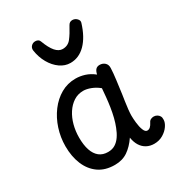

<svg xmlns="http://www.w3.org/2000/svg" viewBox="-199 -971 1020 1105"><g transform="rotate(-30 311.0 -418.0)"><path d="M51 -234Q51 -293 69 -348.5Q87 -404 120 -448Q153 -492 197.5 -517.5Q242 -543 295 -543Q325 -543 355.5 -533.5Q386 -524 415 -501Q420 -523 429.5 -532.5Q439 -542 455 -542Q475 -542 489 -529.5Q503 -517 502 -494Q501 -463 495 -417.5Q489 -372 483 -327Q481 -313 477 -287.5Q473 -262 470.5 -237Q468 -212 468 -197Q468 -178 471 -149.5Q474 -121 482.5 -99Q491 -77 505 -77Q516 -77 525 -85Q534 -93 542 -109Q547 -120 556.5 -124.5Q566 -129 576 -129Q587 -129 597 -123.5Q607 -118 612.5 -108.5Q618 -99 617 -85Q617 -66 602 -44Q587 -22 561 -6.5Q535 9 502 9Q474 9 452 -3Q430 -15 416 -37.5Q402 -60 397 -92Q367 -48 331 -23.5Q295 1 245 1Q181 1 138 -29.5Q95 -60 73 -113Q51 -166 51 -234ZM144 -238Q144 -189 155.5 -154.5Q167 -120 190 -101.5Q213 -83 248 -83Q276 -83 296 -95.5Q316 -108 331 -130Q346 -152 357 -181Q367 -206 374.5 -236Q382 -266 387 -298.5Q392 -331 395 -362Q398 -393 400 -419Q376 -439 348.5 -449.5Q321 -460 299 -460Q263 -460 234.5 -441.5Q206 -423 185.5 -391.5Q165 -360 154.5 -320.5Q144 -281 144 -238ZM317 -635Q281 -635 249 -657.5Q217 -680 195 -718.5Q173 -757 166 -805Q164 -822 175 -833.5Q186 -845 202 -845Q213 -845 220.5 -840.5Q228 -836 231 -827Q250 -776 271.5 -751.5Q293 -727 318 -727Q353 -727 374 -753.5Q395 -780 420 -827Q425 -836 432 -840Q439 -844 448 -844Q465 -844 477.5 -831.5Q490 -819 486 -805Q461 -723 417.5 -679Q374 -635 317 -635Z"/></g></svg>

Font: Playpen Sans
Style: Regular
Weight: 400
Designer: Laura Meseguer, Veronika Burian, José Scaglione, Kostas Bartsokas, Vera Evstafieva, Tom Grace, Yorlmar Campos
Foundry: TypeTogether
Version: Version 2.000